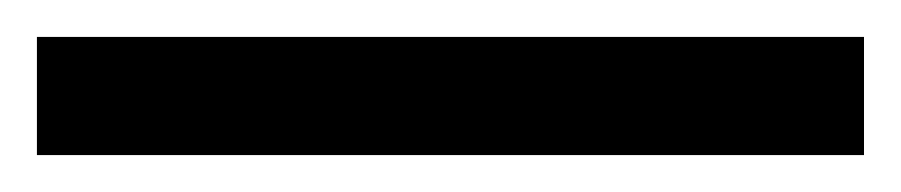

<svg xmlns="http://www.w3.org/2000/svg" viewBox="-22 70 488 104"><path d="M446 154V90H-2V154Z"/></svg>

Font: Noto Sans Nandinagari
Style: Regular
Weight: 400
Designer: Ek Type
Foundry: Ek Type
Version: Version 1.002